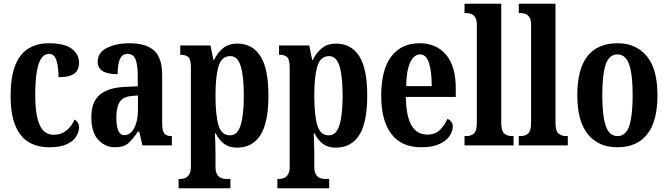

<svg xmlns="http://www.w3.org/2000/svg" viewBox="-20 -780 3584 1030"><path d="M243 10Q181 10 135 -17Q89 -44 63 -104.5Q37 -165 37 -266Q37 -373 64 -435Q91 -497 137 -522.5Q183 -548 240 -548Q327 -548 365.5 -518Q404 -488 404 -444Q404 -422 395.5 -404.5Q387 -387 363 -376.5Q339 -366 294 -366Q294 -416 283.5 -453.5Q273 -491 243 -491Q221 -491 204.5 -471Q188 -451 178.5 -402Q169 -353 169 -267Q169 -164 192.5 -110.5Q216 -57 268 -57Q309 -57 337.5 -81Q366 -105 380 -139Q390 -133 397 -122.5Q404 -112 404 -97Q404 -74 389.5 -49Q375 -24 340 -7Q305 10 243 10Z M597 10Q545 10 507.5 -29.5Q470 -69 470 -152Q470 -233 515 -271.5Q560 -310 652 -314L719 -317V-374Q719 -430 707.5 -460.5Q696 -491 664 -491Q635 -491 623 -462Q611 -433 611 -382Q504 -382 504 -448Q504 -498 553.5 -523Q603 -548 675 -548Q762 -548 806 -509.5Q850 -471 850 -377V-121Q850 -79 861 -64.5Q872 -50 899 -50H902V0H744L727 -74H720Q692 -33 668 -11.5Q644 10 597 10ZM647 -55Q680 -55 700 -93Q720 -131 720 -191V-268L686 -265Q639 -261 621.5 -232Q604 -203 604 -147Q604 -104 614.5 -79.5Q625 -55 647 -55Z M938 230V180H948Q959 180 972 175.5Q985 171 994.5 156.5Q1004 142 1004 113V-417Q1004 -462 990 -474Q976 -486 953 -486H947V-536H1109L1125 -458H1128Q1146 -496 1176 -521Q1206 -546 1253 -546Q1334 -546 1377 -479Q1420 -412 1420 -267Q1420 -122 1377 -55Q1334 12 1251 12Q1209 12 1182 -8.5Q1155 -29 1137 -65H1133Q1134 -42 1135 -13.5Q1136 15 1136 47V114Q1136 143 1145.5 157Q1155 171 1168 175.5Q1181 180 1191 180H1216V230ZM1214 -54Q1254 -54 1271 -108.5Q1288 -163 1288 -268Q1288 -370 1271.5 -424.5Q1255 -479 1216 -479Q1168 -479 1152 -423Q1136 -367 1136 -269Q1136 -163 1152 -108.5Q1168 -54 1214 -54Z M1468 230V180H1478Q1489 180 1502 175.5Q1515 171 1524.5 156.5Q1534 142 1534 113V-417Q1534 -462 1520 -474Q1506 -486 1483 -486H1477V-536H1639L1655 -458H1658Q1676 -496 1706 -521Q1736 -546 1783 -546Q1864 -546 1907 -479Q1950 -412 1950 -267Q1950 -122 1907 -55Q1864 12 1781 12Q1739 12 1712 -8.5Q1685 -29 1667 -65H1663Q1664 -42 1665 -13.5Q1666 15 1666 47V114Q1666 143 1675.5 157Q1685 171 1698 175.5Q1711 180 1721 180H1746V230ZM1744 -54Q1784 -54 1801 -108.5Q1818 -163 1818 -268Q1818 -370 1801.5 -424.5Q1785 -479 1746 -479Q1698 -479 1682 -423Q1666 -367 1666 -269Q1666 -163 1682 -108.5Q1698 -54 1744 -54Z M2240 10Q2133 10 2079 -62Q2025 -134 2025 -265Q2025 -406 2079 -477Q2133 -548 2231 -548Q2321 -548 2373 -486.5Q2425 -425 2425 -306V-260H2157Q2159 -155 2188 -106.5Q2217 -58 2272 -58Q2314 -58 2339.5 -82.5Q2365 -107 2380 -142Q2392 -138 2400.5 -128Q2409 -118 2409 -101Q2409 -77 2392 -51Q2375 -25 2337.5 -7.5Q2300 10 2240 10ZM2296 -318Q2296 -396 2281.5 -442Q2267 -488 2234 -488Q2200 -488 2180 -444Q2160 -400 2159 -318Z M2472 0V-50H2482Q2507 -50 2522.5 -64Q2538 -78 2538 -122V-648Q2538 -675 2528.5 -688.5Q2519 -702 2505.5 -706Q2492 -710 2482 -710H2472V-760H2669V-122Q2669 -78 2685 -64Q2701 -50 2726 -50H2735V0Z M2763 0V-50H2773Q2798 -50 2813.5 -64Q2829 -78 2829 -122V-648Q2829 -675 2819.5 -688.5Q2810 -702 2796.5 -706Q2783 -710 2773 -710H2763V-760H2960V-122Q2960 -78 2976 -64Q2992 -50 3017 -50H3026V0Z M3291 10Q3191 10 3134 -59.5Q3077 -129 3077 -270Q3077 -548 3294 -548Q3392 -548 3449.5 -479Q3507 -410 3507 -270Q3507 -129 3452 -59.5Q3397 10 3291 10ZM3293 -50Q3338 -50 3356 -105.5Q3374 -161 3374 -270Q3374 -378 3355.5 -433Q3337 -488 3292 -488Q3247 -488 3229 -433Q3211 -378 3211 -270Q3211 -161 3229.5 -105.5Q3248 -50 3293 -50Z"/></svg>

Font: Noto Serif ExtraCondensed
Style: Bold
Weight: 700
Width: 2
Designer: Monotype Design Team
Foundry: Monotype Imaging Inc.
Version: Version 2.014; ttfautohint (v1.8.4.7-5d5b)